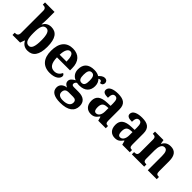

<svg xmlns="http://www.w3.org/2000/svg" viewBox="119 -1848 3171 3171"><g transform="rotate(45 1704.5 -262.0)"><path d="M372 10C495 10 563 -76 563 -270C563 -463 497 -548 377 -548C305 -548 262 -513 236 -465H231C235 -494 238 -552 238 -588V-760H16V-708H21C61 -708 93 -698 93 -641V-122C93 -61 57 -52 22 -52H16V0H194L222 -78H229C255 -26 300 10 372 10ZM332 -62C258 -62 237 -136 237 -270C237 -409 258 -477 331 -477C392 -477 417 -409 417 -271C417 -136 392 -62 332 -62Z M893 10C1028 10 1084 -52 1084 -103C1084 -125 1069 -140 1052 -146C1030 -99 991 -62 927 -62C843 -62 799 -122 797 -258H1102V-307C1102 -466 1019 -549 883 -549C735 -549 650 -453 650 -265C650 -91 733 10 893 10ZM958 -320H798C801 -427 833 -486 885 -486C937 -486 958 -423 958 -320Z M1361 236C1546 236 1633 163 1633 45C1633 -48 1577 -107 1452 -107H1344C1313 -107 1296 -117 1296 -140C1296 -165 1313 -186 1330 -194C1341 -191 1369 -189 1383 -189C1518 -189 1580 -263 1580 -368C1580 -427 1558 -465 1531 -492C1540 -497 1550 -503 1565 -503C1582 -503 1598 -488 1598 -460C1645 -460 1661 -488 1661 -520C1661 -551 1640 -578 1599 -578C1552 -578 1523 -548 1497 -520C1468 -538 1431 -549 1383 -549C1245 -549 1181 -481 1181 -364C1181 -284 1224 -231 1283 -209C1231 -180 1198 -151 1198 -107C1198 -60 1234 -37 1268 -23C1195 -14 1142 28 1142 98C1142 187 1214 236 1361 236ZM1381 -247C1326 -247 1310 -292 1310 -364C1310 -439 1326 -490 1380 -490C1436 -490 1451 -441 1451 -365C1451 -291 1437 -247 1381 -247ZM1363 177C1293 177 1254 148 1254 96C1254 31 1299 14 1336 14H1445C1495 14 1519 35 1519 77C1519 138 1471 177 1363 177Z M1851 10C1922 10 1950 -17 1991 -71H1999L2019 0H2195V-52H2191C2149 -52 2135 -68 2135 -123V-378C2135 -503 2069 -549 1938 -549C1831 -549 1745 -518 1745 -447C1745 -400 1783 -381 1864 -381C1864 -449 1880 -489 1927 -489C1977 -489 1990 -448 1990 -374V-318L1914 -315C1774 -310 1705 -261 1705 -153C1705 -42 1770 10 1851 10ZM1905 -60C1869 -60 1853 -91 1853 -148C1853 -221 1877 -259 1950 -264L1991 -267V-191C1991 -112 1957 -60 1905 -60Z M2412 10C2483 10 2511 -17 2552 -71H2560L2580 0H2756V-52H2752C2710 -52 2696 -68 2696 -123V-378C2696 -503 2630 -549 2499 -549C2392 -549 2306 -518 2306 -447C2306 -400 2344 -381 2425 -381C2425 -449 2441 -489 2488 -489C2538 -489 2551 -448 2551 -374V-318L2475 -315C2335 -310 2266 -261 2266 -153C2266 -42 2331 10 2412 10ZM2466 -60C2430 -60 2414 -91 2414 -148C2414 -221 2438 -259 2511 -264L2552 -267V-191C2552 -112 2518 -60 2466 -60Z M2804 0H3092V-52H3088C3047 -52 3023 -61 3023 -117V-310C3023 -392 3043 -466 3106 -466C3159 -466 3176 -416 3176 -331V0H3385V-52H3381C3339 -52 3320 -61 3320 -123V-355C3320 -490 3266 -549 3167 -549C3093 -549 3053 -519 3024 -464H3019L3007 -536H2809V-484H2813C2854 -484 2879 -475 2879 -419V-121C2879 -61 2852 -52 2810 -52H2804Z"/></g></svg>

Font: Noto Serif Hebrew SemiCondensed
Style: Bold
Weight: 700
Width: 4
Designer: Monotype Design Team
Foundry: Monotype Imaging Inc.
Version: Version 2.004